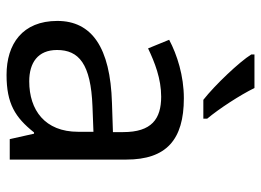

<svg xmlns="http://www.w3.org/2000/svg" viewBox="-128 -678 816 601"><g transform="rotate(90 280.5 -378.0)"><path d="M256 -766H151V-756C174 -719 247 -642 293 -606H352V-618C321 -655 278 -721 256 -766ZM288 -545C218 -545 152 -524 105 -499L132 -433C176 -454 227 -474 283 -474C353 -474 394 -444 394 -355V-323L303 -320C128 -315 46 -256 46 -149C46 -40 118 10 215 10C305 10 348 -17 395 -76H399L416 0H480V-365C480 -490 418 -545 288 -545ZM314 -259 393 -262V-214C393 -110 325 -61 235 -61C177 -61 137 -88 137 -148C137 -216 180 -254 314 -259Z"/></g></svg>

Font: Noto Sans Cypriot
Style: Regular
Weight: 400
Designer: Monotype Design Team
Foundry: Monotype Imaging Inc.
Version: Version 2.002